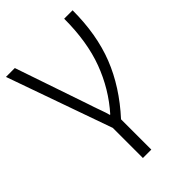

<svg xmlns="http://www.w3.org/2000/svg" viewBox="-219 -622 919 919"><g transform="rotate(-45 240.5 -163.0)"><path d="M189 206V2L0 -532H60L188 -157Q195 -134 206.5 -103Q218 -72 223 -52H226Q307 -143 350.5 -259.5Q394 -376 394 -532H451Q451 -368 401 -241Q351 -114 246 1V206Z"/></g></svg>

Font: Noto Sans Light
Style: Regular
Weight: 300
Designer: Monotype Design Team
Foundry: Monotype Imaging Inc.
Version: Version 2.007